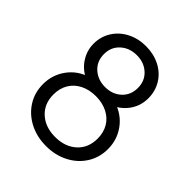

<svg xmlns="http://www.w3.org/2000/svg" viewBox="-208 -895 1044 1044"><g transform="rotate(45 314.0 -372.5)"><path d="M64 -215Q64 -286 104.5 -342Q145 -398 214 -420V-399Q162 -422 132.5 -467Q103 -512 103 -565Q103 -619 130.5 -663Q158 -707 206.5 -732Q255 -757 314 -757Q374 -757 422 -732.5Q470 -708 497 -664Q524 -620 524 -565Q524 -510 494.5 -466Q465 -422 415 -399L414 -420Q483 -398 523.5 -342Q564 -286 564 -215Q564 -150 531.5 -98.5Q499 -47 442 -17.5Q385 12 314 12Q243 12 186 -17.5Q129 -47 96.5 -98.5Q64 -150 64 -215ZM484 -215Q484 -262 463 -297.5Q442 -333 403 -352.5Q364 -372 314 -372Q264 -372 225 -352.5Q186 -333 165 -297.5Q144 -262 144 -215Q144 -144 191 -101Q238 -58 314 -58Q390 -58 437 -101Q484 -144 484 -215ZM444 -565Q444 -619 407 -653Q370 -687 314 -687Q258 -687 220.5 -653Q183 -619 183 -565Q183 -510 220.5 -476Q258 -442 314 -442Q370 -442 407 -476Q444 -510 444 -565Z"/></g></svg>

Font: Trafiko Sans Variable
Style: Regular
Weight: 400
Designer: Gumpita Rahayu / Trafiko
Foundry: Tokotype / Trafiko
Version: Version 0.001;FEAKit 1.0